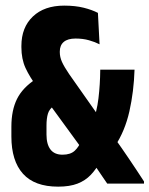

<svg xmlns="http://www.w3.org/2000/svg" viewBox="-20 -670 545 700"><path d="M371 -0.5Q362.5 -12.5 353 -26.8Q343.5 -41 333.2 -56Q323 -71 313.5 -84.8Q304 -98.5 295.5 -110L280 -126L138.5 -320L117.5 -349.5Q88 -389.5 73 -422.2Q58 -455 58 -498V-502.5Q58 -570 99.8 -609.8Q141.5 -649.5 214 -649.5Q254.5 -649.5 285.2 -641.8Q316 -634 337 -623L343 -508.5Q326.5 -517 304.5 -523.2Q282.5 -529.5 255.5 -529.5Q227 -529.5 212.5 -517.2Q198 -505 198 -482V-480Q198 -462 206 -444.2Q214 -426.5 232 -400L347 -236.5L371 -204Q384 -186 397.2 -167.5Q410.5 -149 423.5 -130.2Q436.5 -111.5 449.8 -91.8Q463 -72 476.8 -51.5Q490.5 -31 505 -8.5V-0.5ZM192 10.5Q106 10.5 63.8 -36.5Q21.5 -83.5 21.5 -172.5V-208Q21.5 -268 42 -309.2Q62.5 -350.5 111 -382L177.5 -285Q160 -273 154.8 -255.8Q149.5 -238.5 149.5 -212V-179.5Q149.5 -144 164 -125Q178.5 -106 208 -106Q237 -106 252.5 -120.5Q268 -135 277 -158.5L317 -221.5Q333 -261.5 339 -311.8Q345 -362 345.5 -416H470.5Q468 -336.5 451.8 -264.2Q435.5 -192 399 -137L347 -83.5Q331 -53.5 311 -32.5Q291 -11.5 262.5 -0.5Q234 10.5 192 10.5Z"/></svg>

Font: Anek Latin Condensed
Style: Bold
Weight: 700
Width: 3
Designer: Yesha Goshar
Foundry: Ek Type
Version: Version 1.003